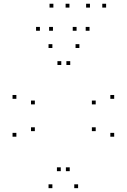

<svg xmlns="http://www.w3.org/2000/svg" viewBox="-20 -970 660 1000"><path d="M386.8 10V-10H366.8V10ZM574.7 -258V-278H554.7V-258ZM574.7 -455.3V-475.3H554.7V-455.3ZM393.5 -720V-740H373.5V-720ZM252.8 -720V-740H232.8V-720ZM65.3 -455.3V-475.3H45.3V-455.3ZM65.3 -258V-278H45.3V-258ZM252.8 10V-10H232.8V10ZM161.5 -287V-307H141.5V-287ZM161.5 -426.3V-446.3H141.5V-426.3ZM299.2 -631.5V-651.5H279.2V-631.5ZM345.8 -631.5V-651.5H325.8V-631.5ZM478.5 -426.3V-446.3H458.5V-426.3ZM478.5 -287V-307H458.5V-287ZM343.2 -78.5V-98.5H323.2V-78.5ZM296.5 -78.5V-98.5H276.5V-78.5ZM446.3 -809.8V-829.8H426.3V-809.8ZM532.7 -930.5V-950.5H512.7V-930.5ZM448.5 -930.5V-950.5H428.5V-930.5ZM378.8 -809.8V-829.8H358.8V-809.8ZM255.8 -809.8V-829.8H235.8V-809.8ZM341.7 -930.5V-950.5H321.7V-930.5ZM258 -930.5V-950.5H238V-930.5ZM187.8 -809.8V-829.8H167.8V-809.8Z"/></svg>

Font: Monaspace Krypton Dots Var
Style: Regular
Weight: 400
Designer: Riley Cran and the Lettermatic Team
Version: Version 1.100 (Monaspace Krypton Dots)